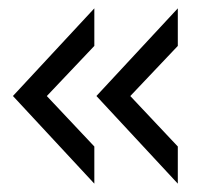

<svg xmlns="http://www.w3.org/2000/svg" viewBox="-20 -450 508 460"><path d="M406 -430 211 -220 406 -10V-99L261 -253V-187L406 -340ZM206 -430 11 -220 206 -10V-99L61 -253V-187L206 -340Z"/></svg>

Font: Tilda Sans VF
Style: Regular
Weight: 400
Designer: ParaType Ltd
Foundry: ParaType Ltd
Version: Version 1.010